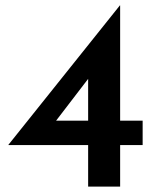

<svg xmlns="http://www.w3.org/2000/svg" viewBox="-20 -688 583 708"><path d="M11 -153V-154L422 -668H423V-243H506V-153H423V0H305V-153ZM311 -405 183 -238 168 -243H305V-418Z"/></svg>

Font: Reem Kufi Fun Medium
Style: Regular
Weight: 500
Designer: Khaled Hosny
Version: Version 1.005